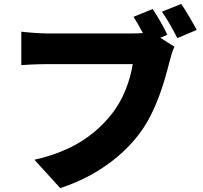

<svg xmlns="http://www.w3.org/2000/svg" viewBox="-20 -895 1040 982"><path d="M761 -849 663 -809C680 -782 696 -754 711 -726C692 -724 673 -724 660 -724H219C186 -724 120 -729 89 -733V-562C115 -564 170 -567 219 -567H659C646 -487 613 -388 549 -309C470 -211 357 -123 156 -78L288 67C464 10 605 -93 695 -214C781 -330 822 -482 846 -576C852 -598 861 -634 872 -656L800 -702L836 -717C819 -753 788 -809 761 -849ZM907 -875 808 -835C836 -797 866 -741 887 -700L986 -742C968 -776 933 -837 907 -875Z"/></svg>

Font: Source Han Sans HK Heavy
Style: Regular
Weight: 900
Designer: Ryoko NISHIZUKA 西塚涼子 (kana, bopomofo & ideographs); Paul D. Hunt (Latin, Greek & Cyrillic); Sandoll Communications 산돌커뮤니
Foundry: Adobe
Version: Version 2.000;hotconv 1.0.107;makeotfexe 2.5.65593